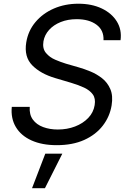

<svg xmlns="http://www.w3.org/2000/svg" viewBox="-20 -757 681 1018"><path d="M280.8 12.7Q202.6 12.7 147 -12.5Q91.3 -37.6 64 -83.5Q36.6 -129.4 42.5 -190.4H137.7Q134.8 -149.4 154.3 -122.8Q173.8 -96.2 208.7 -83.3Q243.7 -70.3 286.6 -70.3Q335.9 -70.3 377.9 -86.4Q419.9 -102.5 447.8 -131.6Q475.6 -160.6 481.9 -199.7Q487.8 -234.9 471.9 -256.6Q456.1 -278.3 425.8 -292.5Q395.5 -306.6 357.4 -317.9L273.4 -342.8Q195.3 -365.7 151.1 -410.6Q106.9 -455.6 119.1 -531.7Q128.9 -593.3 167.7 -639.6Q206.5 -686 265.6 -711.7Q324.7 -737.3 395.5 -737.3Q466.3 -737.3 519.3 -712.2Q572.3 -687 599.4 -643.3Q626.5 -599.6 619.1 -543.9H528.8Q531.2 -596.7 491.7 -626Q452.1 -655.3 386.7 -655.3Q339.4 -655.3 301.8 -640.1Q264.2 -625 240.2 -598.4Q216.3 -571.8 210.4 -538.1Q204.1 -500 223.4 -476.6Q242.7 -453.1 273.2 -440.2Q303.7 -427.2 329.6 -419.4L398.9 -399.4Q426.3 -391.6 459.2 -378.2Q492.2 -364.7 521 -342.3Q549.8 -319.8 564.9 -284.7Q580.1 -249.5 571.8 -198.2Q562 -138.7 525.1 -90.8Q488.3 -43 426.8 -15.1Q365.2 12.7 280.8 12.7ZM149.9 240.7 220.2 57.6H310.5L218.3 240.7Z"/></svg>

Font: Adwaita Sans
Style: Italic
Weight: 400
Italic angle: -9.39999°
Designer: Rasmus Andersson
Foundry: rsms
Version: Version 4.001;git-9221beed3